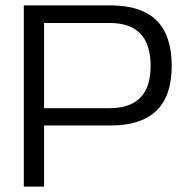

<svg xmlns="http://www.w3.org/2000/svg" viewBox="-20 -690 700 710"><path d="M389 -670H68V0H143V-226H389C541 -226 615 -300 615 -446C615 -596 541 -670 389 -670ZM143 -290V-605H386C487 -605 537 -552 537 -446C537 -343 487 -290 386 -290Z"/></svg>

Font: LT Wave Text Light
Style: Regular
Weight: 300
Designer: Daniel Lyons
Version: Version 2.5 (Glyphs App)